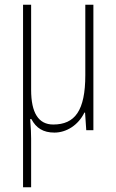

<svg xmlns="http://www.w3.org/2000/svg" viewBox="-20 -548 490 808"><path d="M77 240H111V35C111 18 110 -11 107 -47H112C132 -9 162 10 209 10C260 10 310 -22 335 -74H338L343 0H373V-528H339V-232C339 -82 295 -24 204 -24C142 -24 111 -73 111 -170V-528H77Z"/></svg>

Font: Kathrein 37 Thin Condensed
Style: Regular
Weight: 250
Width: 3
Designer: Lazydogs Typefoundry, based on Open Sans by Ascender Corporation
Foundry: Lazydogs Typefoundry
Version: Version 1.003;PS 001.003;hotconv 1.0.88;makeotf.lib2.5.64775